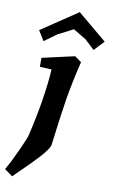

<svg xmlns="http://www.w3.org/2000/svg" viewBox="-167 -819 651 1107"><g transform="rotate(10 159.0 -265.0)"><path d="M225 -510 264 -482Q233 -353 217.5 -258Q202 -163 180 15Q177 46 80 143Q61 162 27 195.5Q-7 229 -13 235L-60 201Q-28 145 4.5 72.5Q37 0 40 -14Q93 -237 104 -411L35 -415V-467ZM207 -765 378 -622 323 -564 266 -617 191 -662Q123 -626 103 -617L30 -564L-6 -622Z"/></g></svg>

Font: Andada
Style: Bold Italic
Weight: 700
Italic angle: -8.29999°
Designer: Carolina Giovagnoli
Foundry: Carolina Giovagnoli
Version: Version 1.003